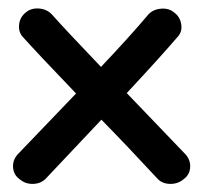

<svg xmlns="http://www.w3.org/2000/svg" viewBox="-20 -432 489 462"><path d="M27 -1Q13 -11 11.5 -28.5Q10 -46 22 -60L163 -207Q70 -304 35 -343Q24 -355 26 -373Q28 -391 42 -402Q55 -413 74 -411.5Q93 -410 105 -397Q138 -360 223 -271Q294 -346 336 -396Q347 -409 366.5 -411Q386 -413 399 -402Q413 -392 416 -374Q419 -356 408 -344Q367 -296 285 -208Q414 -74 427 -60Q439 -46 437.5 -28.5Q436 -11 422 -1Q408 11 389 10.5Q370 10 359 -2Q284 -83 224 -144Q100 -13 90 -2Q78 10 59.5 10.5Q41 11 27 -1Z"/></svg>

Font: Hoogli
Style: Bold
Weight: 700
Designer: Anand Singh Naorem
Foundry: Brand New Type
Version: Version 1.00 b007